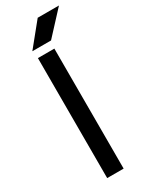

<svg xmlns="http://www.w3.org/2000/svg" viewBox="-226 -924 763 970"><g transform="rotate(-30 156.0 -438.5)"><path d="M87 0H183V-700H87ZM80 -744H189L312 -877H188Z"/></g></svg>

Font: Unageo
Style: Medium
Weight: 500
Designer: Richard Sepsi
Foundry: Richard Sepsi
Version: Version 2.000